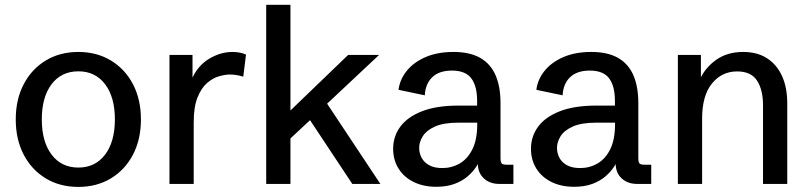

<svg xmlns="http://www.w3.org/2000/svg" viewBox="-20 -752 3306 785"><path d="M300.3 12.2Q224.6 12.2 166.7 -22.9Q108.9 -58.1 76.7 -120.1Q44.4 -182.1 44.4 -263.7Q44.4 -345.2 76.7 -407.2Q108.9 -469.2 166.7 -504.4Q224.6 -539.6 300.3 -539.6Q376 -539.6 433.8 -504.4Q491.7 -469.2 523.9 -407.2Q556.2 -345.2 556.2 -263.7Q556.2 -182.1 523.9 -120.1Q491.7 -58.1 433.8 -22.9Q376 12.2 300.3 12.2ZM300.3 -66.9Q369.6 -66.9 409.7 -119.9Q449.7 -172.9 449.7 -263.7Q449.7 -355 409.7 -407.7Q369.6 -460.4 300.3 -460.4Q231 -460.4 190.9 -407.7Q150.9 -355 150.9 -263.7Q150.9 -172.9 190.9 -119.9Q231 -66.9 300.3 -66.9Z M672.9 0V-527.3H767.1V-413.6L763.7 -427.2Q787.6 -482.9 834.2 -511.2Q880.9 -539.6 930.7 -539.6Q944.8 -539.6 959 -537.1Q973.1 -534.7 985.8 -528.8L974.6 -438.5Q946.8 -447.3 919.4 -447.3Q900.9 -447.3 875.7 -440.2Q850.6 -433.1 827.1 -413.1Q803.7 -393.1 787.8 -354.2Q772 -315.4 772 -252.4V0Z M1068.4 0V-732.4H1167.5V-300.3L1403.3 -527.3H1529.8L1317.4 -328.1L1535.2 0H1420.4L1247.6 -260.7L1167.5 -186V0Z M1763.7 11.7Q1711.4 11.7 1671.6 -7.8Q1631.8 -27.3 1609.6 -62.5Q1587.4 -97.7 1587.4 -144Q1587.4 -194.3 1616.7 -234.1Q1646 -273.9 1705.3 -297.1Q1764.6 -320.3 1855 -320.3H1939.5L1930.7 -310.5V-339.8Q1930.7 -399.9 1907 -431.6Q1883.3 -463.4 1828.1 -463.4Q1775.4 -463.4 1747.3 -436.3Q1719.2 -409.2 1716.8 -362.3L1609.4 -384.8Q1614.7 -427.2 1643.1 -462.4Q1671.4 -497.6 1720 -518.6Q1768.6 -539.6 1834.5 -539.6Q1899.9 -539.6 1942.4 -515.9Q1984.9 -492.2 2005.6 -445.6Q2026.4 -398.9 2026.4 -329.6V-105.5Q2026.4 -89.4 2031 -84Q2035.6 -78.6 2050.8 -78.6H2079.1V0H2022Q1982.4 0 1958 -22.9Q1933.6 -45.9 1933.6 -83.5V-117.2L1949.2 -114.7Q1941.9 -93.8 1928 -71.8Q1914.1 -49.8 1891.8 -30.8Q1869.6 -11.7 1837.9 0Q1806.2 11.7 1763.7 11.7ZM1788.6 -64.9Q1827.1 -64.9 1859.6 -83.7Q1892.1 -102.5 1911.6 -142.1Q1931.2 -181.6 1931.2 -244.1V-250.5H1854.5Q1793 -250.5 1757.8 -234.4Q1722.7 -218.3 1708.3 -194.6Q1693.8 -170.9 1693.8 -147.9Q1693.8 -125.5 1703.9 -106.7Q1713.9 -87.9 1734.9 -76.4Q1755.9 -64.9 1788.6 -64.9Z M2327.1 11.7Q2274.9 11.7 2235.1 -7.8Q2195.3 -27.3 2173.1 -62.5Q2150.9 -97.7 2150.9 -144Q2150.9 -194.3 2180.2 -234.1Q2209.5 -273.9 2268.8 -297.1Q2328.1 -320.3 2418.5 -320.3H2502.9L2494.1 -310.5V-339.8Q2494.1 -399.9 2470.5 -431.6Q2446.8 -463.4 2391.6 -463.4Q2338.9 -463.4 2310.8 -436.3Q2282.7 -409.2 2280.3 -362.3L2172.9 -384.8Q2178.2 -427.2 2206.5 -462.4Q2234.9 -497.6 2283.4 -518.6Q2332 -539.6 2397.9 -539.6Q2463.4 -539.6 2505.9 -515.9Q2548.3 -492.2 2569.1 -445.6Q2589.8 -398.9 2589.8 -329.6V-105.5Q2589.8 -89.4 2594.5 -84Q2599.1 -78.6 2614.3 -78.6H2642.6V0H2585.4Q2545.9 0 2521.5 -22.9Q2497.1 -45.9 2497.1 -83.5V-117.2L2512.7 -114.7Q2505.4 -93.8 2491.5 -71.8Q2477.5 -49.8 2455.3 -30.8Q2433.1 -11.7 2401.4 0Q2369.6 11.7 2327.1 11.7ZM2352.1 -64.9Q2390.6 -64.9 2423.1 -83.7Q2455.6 -102.5 2475.1 -142.1Q2494.6 -181.6 2494.6 -244.1V-250.5H2418Q2356.4 -250.5 2321.3 -234.4Q2286.1 -218.3 2271.7 -194.6Q2257.3 -170.9 2257.3 -147.9Q2257.3 -125.5 2267.3 -106.7Q2277.3 -87.9 2298.3 -76.4Q2319.3 -64.9 2352.1 -64.9Z M2751.5 0V-527.3H2845.7V-407.7L2842.3 -429.2Q2864.3 -476.6 2909.2 -508.1Q2954.1 -539.6 3018.6 -539.6Q3076.2 -539.6 3116.2 -513.7Q3156.2 -487.8 3177.5 -440.9Q3198.7 -394 3198.7 -329.1V0H3099.6V-321.8Q3099.6 -384.8 3075.2 -422.4Q3050.8 -460 2993.7 -460Q2931.2 -460 2890.9 -410.6Q2850.6 -361.3 2850.6 -266.6V0Z"/></svg>

Font: Schibsted Grotesk Medium
Style: Regular
Weight: 500
Designer: Bakken & Baeck AS, Henrik Kongsvoll
Foundry: Schibsted ASA
Version: Version 1.100;gftools[0.9.25]